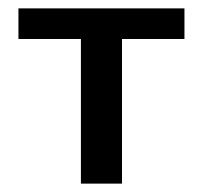

<svg xmlns="http://www.w3.org/2000/svg" viewBox="-20 -438 484 458"><path d="M173 0V-418H271V0ZM24 -345V-418H420V-345Z"/></svg>

Font: Ysabeau Office SemiBold
Style: Regular
Weight: 600
Designer: Christian Thalmann (Catharsis Fonts)
Version: Version 2.001;gftools[0.9.30]; featfreeze: tnum,lnum,ss02